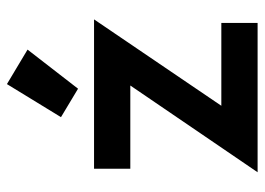

<svg xmlns="http://www.w3.org/2000/svg" viewBox="-122 -622 745 540"><g transform="rotate(-90 250.0 -352.5)"><path d="M45 -460V-358H279L35 0H455V-102H222L465 -460ZM190 -553 270 -505 380 -647 283 -705Z"/></g></svg>

Font: KT Kiyosuna Sans Bold
Style: Regular
Weight: 700
Designer: [Zen Kaku Gothic] Yoshimichi Ohira
Version: Version 1.010;Glyphs 3.1.2 (3151)